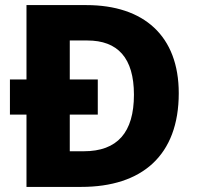

<svg xmlns="http://www.w3.org/2000/svg" viewBox="-20 -734 777 754"><path d="M319 -714H84V-422H19V-284H84V0H299C537 0 682 -123 682 -368C682 -593 545 -714 319 -714ZM323 -575C442 -575 506 -507 506 -362C506 -214 441 -140 309 -140H254V-284H364V-422H254V-575Z"/></svg>

Font: Noto Sans Bengali UI ExtraBold
Style: Regular
Weight: 800
Designer: Jelle Bosma - Monotype Design Team
Foundry: Monotype Imaging Inc.
Version: Version 2.003